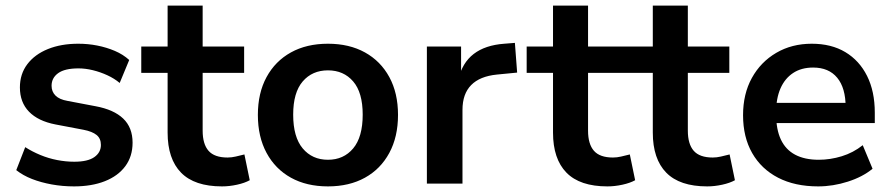

<svg xmlns="http://www.w3.org/2000/svg" viewBox="-20 -655 3175 685"><path d="M244 10Q203 10 164.5 3Q126 -4 94 -16.5Q62 -29 38 -48L70 -130Q95 -114 124 -102Q153 -90 184 -84Q215 -78 245 -78Q293 -78 316.5 -94.5Q340 -111 340 -138Q340 -161 324.5 -173.5Q309 -186 278 -192L178 -211Q116 -223 83.5 -256.5Q51 -290 51 -343Q51 -391 77.5 -426Q104 -461 151 -480Q198 -499 259 -499Q294 -499 327 -492.5Q360 -486 389.5 -473.5Q419 -461 441 -441L407 -359Q388 -375 363 -386.5Q338 -398 311.5 -404.5Q285 -411 260 -411Q211 -411 187.5 -394Q164 -377 164 -349Q164 -328 178 -314Q192 -300 221 -295L321 -276Q386 -264 419.5 -232Q453 -200 453 -146Q453 -97 427 -62Q401 -27 354 -8.5Q307 10 244 10Z M772 10Q674 10 626 -39Q578 -88 578 -182V-395H484V-489H578V-635H703V-489H851V-395H703V-189Q703 -141 724 -117Q745 -93 792 -93Q806 -93 821 -96.5Q836 -100 852 -104L871 -12Q853 -2 825.5 4Q798 10 772 10Z M1150 10Q1074 10 1018 -21Q962 -52 931 -109.5Q900 -167 900 -245Q900 -323 931 -380Q962 -437 1018 -468Q1074 -499 1150 -499Q1226 -499 1282 -468Q1338 -437 1369 -380Q1400 -323 1400 -245Q1400 -167 1369 -109.5Q1338 -52 1282 -21Q1226 10 1150 10ZM1150 -85Q1206 -85 1240 -125.5Q1274 -166 1274 -246Q1274 -325 1240 -364.5Q1206 -404 1150 -404Q1094 -404 1060 -364.5Q1026 -325 1026 -246Q1026 -166 1060 -125.5Q1094 -85 1150 -85Z M1503 0V-489H1625V-371H1615Q1629 -431 1670 -462.5Q1711 -494 1779 -499L1817 -502L1825 -396L1753 -389Q1692 -383 1661 -351.5Q1630 -320 1630 -263V0Z M2147 10Q2049 10 2001 -39Q1953 -88 1953 -182V-395H1859V-489H1953V-635H2078V-489H2226V-395H2078V-189Q2078 -141 2099 -117Q2120 -93 2167 -93Q2181 -93 2196 -96.5Q2211 -100 2227 -104L2246 -12Q2228 -2 2200.5 4Q2173 10 2147 10Z M2503 10Q2405 10 2357 -39Q2309 -88 2309 -182V-395H2215V-489H2309V-635H2434V-489H2582V-395H2434V-189Q2434 -141 2455 -117Q2476 -93 2523 -93Q2537 -93 2552 -96.5Q2567 -100 2583 -104L2602 -12Q2584 -2 2556.5 4Q2529 10 2503 10Z M2899 10Q2816 10 2756 -21Q2696 -52 2663.5 -109Q2631 -166 2631 -244Q2631 -320 2662.5 -377Q2694 -434 2749.5 -466.5Q2805 -499 2876 -499Q2946 -499 2996 -469Q3046 -439 3073.5 -384Q3101 -329 3101 -253V-216H2732V-288H3013L2997 -273Q2997 -341 2967 -377.5Q2937 -414 2881 -414Q2839 -414 2809.5 -394.5Q2780 -375 2764.5 -339.5Q2749 -304 2749 -255V-248Q2749 -193 2766 -157Q2783 -121 2817 -103Q2851 -85 2901 -85Q2942 -85 2983 -97.5Q3024 -110 3058 -137L3093 -53Q3058 -24 3005 -7Q2952 10 2899 10Z"/></svg>

Font: Nunito Sans 12pt ExtraLight 12pt
Style: Bold
Weight: 700
Version: Version 3.101;gftools[0.9.27]